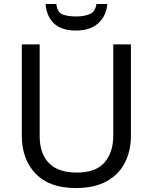

<svg xmlns="http://www.w3.org/2000/svg" viewBox="-20 -938 771 968"><path d="M640 -252Q640 -178 610 -118.5Q580 -59 518.5 -24.5Q457 10 362 10Q229 10 159.5 -62.5Q90 -135 90 -254V-714H180V-251Q180 -164 226.5 -116Q273 -68 367 -68Q464 -68 507.5 -119.5Q551 -171 551 -252V-714H640ZM521 -918Q516 -858 475.5 -821Q435 -784 363 -784Q289 -784 251.5 -820.5Q214 -857 210 -918H264Q269 -877 294 -866Q319 -855 365 -855Q404 -855 432.5 -867Q461 -879 466 -918Z"/></svg>

Font: Noto Sans Linear A
Style: Regular
Weight: 400
Designer: Monotype Design Team
Foundry: Monotype Imaging Inc.
Version: Version 2.002; ttfautohint (v1.8.4.7-5d5b)